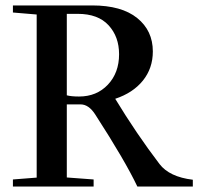

<svg xmlns="http://www.w3.org/2000/svg" viewBox="-20 -683 743 703"><path d="M27.3 0V-25.9L114.3 -32.7V-629.9L27.3 -637.2V-663.1H114.3H317.4Q425.3 -663.1 482.4 -616.9Q539.6 -570.8 539.6 -494.6Q539.6 -433.1 503.2 -387.9Q466.8 -342.8 401.9 -321.3Q479.5 -193.4 564 -82.5Q600.1 -35.2 686 -24.9V0H482.9Q438.5 -93.8 329.1 -263.2Q305.2 -300.8 274.9 -300.8H224.6V-33.2L322.8 -25.9V0ZM224.6 -632.3V-334Q240.7 -329.6 269.5 -329.6Q334 -329.6 375 -373Q416 -416.5 416 -484.4Q416 -548.8 377.4 -590.6Q338.9 -632.3 264.6 -632.3Z"/></svg>

Font: Elstob 14pt Medium
Style: Regular
Weight: 500
Designer: Peter S. Baker
Version: Version 1.015